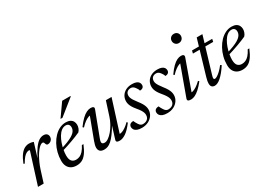

<svg xmlns="http://www.w3.org/2000/svg" viewBox="-15 -1413 2912 2122"><g transform="rotate(-30 1440.5 -352.0)"><path d="M165.5 -392.5Q165 -395 163.2 -397.5Q161.5 -400 157.5 -400Q142 -400 124.2 -391.2Q106.5 -382.5 86.5 -359.8Q66.5 -337 43 -295.5L29.5 -301.5Q54.5 -364 81 -399.5Q107.5 -435 135.8 -449.8Q164 -464.5 193.5 -464.5Q204 -464.5 213.2 -463.2Q222.5 -462 231.8 -459.8Q241 -457.5 250 -454L192 -266H189.5Q226.5 -340 258 -383.5Q289.5 -427 318.8 -445.8Q348 -464.5 377.5 -464.5Q407 -464.5 420.8 -450.2Q434.5 -436 434.5 -414Q434.5 -396 425.8 -382Q417 -368 403 -360.2Q389 -352.5 372.5 -352.5Q363.5 -352.5 358 -357.8Q352.5 -363 348.5 -375Q345 -387.5 340.2 -392.8Q335.5 -398 327.5 -398Q314.5 -398 297.8 -385.8Q281 -373.5 262.8 -351Q244.5 -328.5 226.5 -297.8Q208.5 -267 191.8 -229.8Q175 -192.5 161.5 -150.5L114 0H41.5Z M646 -435.5Q615 -435.5 589.5 -415.8Q564 -396 544.5 -363.2Q525 -330.5 511.5 -291.5Q498 -252.5 491 -214Q484 -175.5 484 -145Q484 -93 504 -71Q524 -49 558 -49Q582.5 -49 605 -58.8Q627.5 -68.5 649.2 -92.2Q671 -116 692.5 -158H713Q686 -92.5 658.5 -56Q631 -19.5 600.5 -4.8Q570 10 533 10Q494 10 466 -5Q438 -20 422.8 -49.2Q407.5 -78.5 407.5 -121Q407.5 -174 420.5 -224.2Q433.5 -274.5 457.2 -318Q481 -361.5 512.8 -394.5Q544.5 -427.5 582.2 -446Q620 -464.5 660.5 -464.5Q695.5 -464.5 717.5 -452.8Q739.5 -441 749.8 -421.2Q760 -401.5 760 -378.5Q760 -357 751.8 -335.2Q743.5 -313.5 728.5 -298Q704.5 -287 675 -275.2Q645.5 -263.5 612.8 -251.5Q580 -239.5 545.5 -228.2Q511 -217 476.5 -207L478.5 -236Q530 -251 567 -265.8Q604 -280.5 628.2 -295Q652.5 -309.5 666.5 -324.2Q680.5 -339 686.5 -354.5Q692.5 -370 692.5 -386Q692.5 -401 687 -412Q681.5 -423 671.2 -429.2Q661 -435.5 646 -435.5ZM632.5 -526 748.5 -690.5H854.5L854 -683.5L657.5 -526Z M1040.5 -22 1092.5 -190.5H1096.5Q1060 -129 1031 -89.8Q1002 -50.5 977.2 -28.8Q952.5 -7 930.2 1.5Q908 10 885.5 10Q847 10 830.5 -7.5Q814 -25 814 -53Q814 -68.5 818.8 -88.2Q823.5 -108 832.5 -131.5L939.5 -416.5L952 -397Q937.5 -399.5 915.5 -392.2Q893.5 -385 866.5 -366Q839.5 -347 809.5 -314L797 -325.5Q835 -377 867 -407.5Q899 -438 927 -451.2Q955 -464.5 979.5 -464.5Q1003.5 -464.5 1013.8 -455.5Q1024 -446.5 1016.5 -427.5L900 -120Q895.5 -108 893 -98.2Q890.5 -88.5 890.5 -81Q890.5 -67.5 899.2 -60.8Q908 -54 926.5 -54Q947.5 -54 974 -72.2Q1000.5 -90.5 1027.2 -122Q1054 -153.5 1076.8 -194Q1099.5 -234.5 1113.5 -279L1170 -454.5H1242.5L1111.5 -41L1109 -56Q1124.5 -53 1146 -60.2Q1167.5 -67.5 1193.2 -85Q1219 -102.5 1246.5 -130.5L1257 -119Q1201.5 -45.5 1158.8 -17.8Q1116 10 1081.5 10Q1055 10 1045.5 1.8Q1036 -6.5 1040.5 -22Z M1317 -104Q1322 -93 1327.8 -81Q1333.5 -69 1345.5 -51.5Q1357.5 -33.5 1369.5 -27Q1381.5 -20.5 1394.5 -20.5Q1418 -20.5 1436 -28.8Q1454 -37 1464 -53Q1474 -69 1474 -91.5Q1474 -106.5 1468.8 -122.5Q1463.5 -138.5 1450.8 -158.5Q1438 -178.5 1415 -205.5Q1392.5 -232.5 1379.8 -254.2Q1367 -276 1361.8 -294.5Q1356.5 -313 1356.5 -330.5Q1356.5 -367.5 1374.5 -398Q1392.5 -428.5 1426.2 -446.5Q1460 -464.5 1506.5 -464.5Q1540.5 -464.5 1561.5 -456Q1582.5 -447.5 1592 -433.2Q1601.5 -419 1601.5 -400.5Q1601.5 -388 1595.8 -378.2Q1590 -368.5 1578.5 -363Q1567 -357.5 1549.5 -357.5Q1547 -369.5 1541.5 -379.5Q1536 -389.5 1525 -404.5Q1514 -419.5 1501.5 -426.8Q1489 -434 1475.5 -434Q1445 -434 1427.5 -417.5Q1410 -401 1410 -371Q1410 -358.5 1415.2 -343.8Q1420.5 -329 1433 -309.2Q1445.5 -289.5 1467.5 -261Q1489.5 -233.5 1502.5 -210.8Q1515.5 -188 1521.2 -168.8Q1527 -149.5 1527 -131.5Q1527 -91 1505.8 -59Q1484.5 -27 1448 -8.5Q1411.5 10 1365 10Q1328.5 10 1305.5 0.8Q1282.5 -8.5 1271.8 -24.2Q1261 -40 1261 -58Q1261 -72 1267.5 -82.5Q1274 -93 1286.5 -98.5Q1299 -104 1317 -104Z M1640.5 -104Q1645.5 -93 1651.2 -81Q1657 -69 1669 -51.5Q1681 -33.5 1693 -27Q1705 -20.5 1718 -20.5Q1741.5 -20.5 1759.5 -28.8Q1777.5 -37 1787.5 -53Q1797.5 -69 1797.5 -91.5Q1797.5 -106.5 1792.2 -122.5Q1787 -138.5 1774.2 -158.5Q1761.5 -178.5 1738.5 -205.5Q1716 -232.5 1703.2 -254.2Q1690.5 -276 1685.2 -294.5Q1680 -313 1680 -330.5Q1680 -367.5 1698 -398Q1716 -428.5 1749.8 -446.5Q1783.5 -464.5 1830 -464.5Q1864 -464.5 1885 -456Q1906 -447.5 1915.5 -433.2Q1925 -419 1925 -400.5Q1925 -388 1919.2 -378.2Q1913.5 -368.5 1902 -363Q1890.5 -357.5 1873 -357.5Q1870.5 -369.5 1865 -379.5Q1859.5 -389.5 1848.5 -404.5Q1837.5 -419.5 1825 -426.8Q1812.5 -434 1799 -434Q1768.5 -434 1751 -417.5Q1733.5 -401 1733.5 -371Q1733.5 -358.5 1738.8 -343.8Q1744 -329 1756.5 -309.2Q1769 -289.5 1791 -261Q1813 -233.5 1826 -210.8Q1839 -188 1844.8 -168.8Q1850.5 -149.5 1850.5 -131.5Q1850.5 -91 1829.2 -59Q1808 -27 1771.5 -8.5Q1735 10 1688.5 10Q1652 10 1629 0.8Q1606 -8.5 1595.2 -24.2Q1584.5 -40 1584.5 -58Q1584.5 -72 1591 -82.5Q1597.5 -93 1610 -98.5Q1622.5 -104 1640.5 -104Z M1951 -27 2090 -409.5 2103 -397.5Q2088 -399 2067 -390.8Q2046 -382.5 2020.8 -364Q1995.5 -345.5 1967.5 -315L1956 -326Q1993 -379 2024.2 -409.2Q2055.5 -439.5 2082.2 -452Q2109 -464.5 2133 -464.5Q2155.5 -464.5 2164.2 -454.8Q2173 -445 2167 -427.5L2027.5 -38.5L2018 -57Q2032.5 -53.5 2053.2 -59.5Q2074 -65.5 2100.5 -82.8Q2127 -100 2158.5 -130.5L2169.5 -119Q2131.5 -71.5 2099.8 -43Q2068 -14.5 2041.5 -2.2Q2015 10 1991.5 10Q1963.5 10 1953.8 1Q1944 -8 1951 -27ZM2127 -657Q2127 -673 2134.5 -686Q2142 -699 2155.2 -706.8Q2168.5 -714.5 2186 -714.5Q2213 -714.5 2228.8 -697.8Q2244.5 -681 2244.5 -657Q2244.5 -640.5 2237.2 -627.2Q2230 -614 2217 -605.8Q2204 -597.5 2186 -597.5Q2159.5 -597.5 2143.2 -615Q2127 -632.5 2127 -657Z M2261 -419.5 2269.5 -454.5H2527L2519.5 -419.5ZM2326 -109.5Q2323.5 -100.5 2321.8 -93.8Q2320 -87 2319.2 -82Q2318.5 -77 2318.5 -73Q2318.5 -64.5 2322.5 -60.5Q2326.5 -56.5 2333.5 -56.5Q2344.5 -56.5 2363 -67.5Q2381.5 -78.5 2406 -101.2Q2430.5 -124 2458 -160L2473 -150Q2446 -108.5 2421.2 -78.5Q2396.5 -48.5 2374.2 -29Q2352 -9.5 2332 0Q2312 9.5 2294 9.5Q2272.5 9.5 2258.8 -3.2Q2245 -16 2245 -46.5Q2245 -59 2247.8 -76.5Q2250.5 -94 2259 -122.5L2386.5 -553.5H2459Z M2762.5 -435.5Q2731.5 -435.5 2706 -415.8Q2680.5 -396 2661 -363.2Q2641.5 -330.5 2628 -291.5Q2614.5 -252.5 2607.5 -214Q2600.5 -175.5 2600.5 -145Q2600.5 -93 2620.5 -71Q2640.5 -49 2674.5 -49Q2699 -49 2721.5 -58.8Q2744 -68.5 2765.8 -92.2Q2787.5 -116 2809 -158H2829.5Q2802.5 -92.5 2775 -56Q2747.5 -19.5 2717 -4.8Q2686.5 10 2649.5 10Q2610.5 10 2582.5 -5Q2554.5 -20 2539.2 -49.2Q2524 -78.5 2524 -121Q2524 -174 2537 -224.2Q2550 -274.5 2573.8 -318Q2597.5 -361.5 2629.2 -394.5Q2661 -427.5 2698.8 -446Q2736.5 -464.5 2777 -464.5Q2812 -464.5 2834 -452.8Q2856 -441 2866.2 -421.2Q2876.5 -401.5 2876.5 -378.5Q2876.5 -357 2868.2 -335.2Q2860 -313.5 2845 -298Q2821 -287 2791.5 -275.2Q2762 -263.5 2729.2 -251.5Q2696.5 -239.5 2662 -228.2Q2627.5 -217 2593 -207L2595 -236Q2646.5 -251 2683.5 -265.8Q2720.5 -280.5 2744.8 -295Q2769 -309.5 2783 -324.2Q2797 -339 2803 -354.5Q2809 -370 2809 -386Q2809 -401 2803.5 -412Q2798 -423 2787.8 -429.2Q2777.5 -435.5 2762.5 -435.5Z"/></g></svg>

Font: Newsreader 36pt
Style: Italic
Weight: 400
Italic angle: -17°
Designer: Hugues Gentile
Foundry: Production Type
Version: Version 1.003